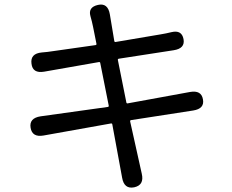

<svg xmlns="http://www.w3.org/2000/svg" viewBox="-20 -803 1040 860"><path d="M581 36Q536 45 527 -7L483 -246Q482 -251 477 -250L175 -196Q124 -187 117 -231Q110 -274 162 -282L463 -324Q468 -325 467 -330L429 -521Q428 -526 423 -525L178 -482Q126 -473 121 -518Q115 -563 167 -568Q193 -570 218 -574L408 -601Q413 -602 412 -607L397 -682Q392 -707 385 -731Q374 -771 419 -781Q463 -791 472 -739L492 -619Q493 -614 498 -615L699 -649Q724 -653 748 -659Q794 -670 802 -628Q810 -586 758 -578L512 -540Q507 -539 508 -534L546 -344Q547 -339 552 -340L831 -391Q882 -400 889 -358Q897 -316 845 -308L567 -265Q562 -264 563 -259L615 -25Q627 26 581 36Z"/></svg>

Font: Resource Han Rounded JP
Style: Regular
Weight: 400
Designer: Cyano Hao (round all glyphs); Ryoko NISHIZUKA 西塚涼子 (kana, bopomofo & ideographs); Paul D. Hunt (Latin, Greek & Cyrillic)
Foundry: Cyano Hao
Version: 0.990